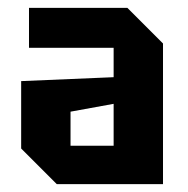

<svg xmlns="http://www.w3.org/2000/svg" viewBox="-20 -720 480 490"><path d="M34 -341V-513L270 -523V-598H54V-700H305L396 -609V-250H125ZM160 -435V-348H270V-455Z"/></svg>

Font: Tektur SemiCondensed SemiBold
Style: Regular
Weight: 600
Width: 4
Designer: Adam Jagosz
Foundry: Adam Jagosz
Version: Version 1.005;gftools[0.9.30]